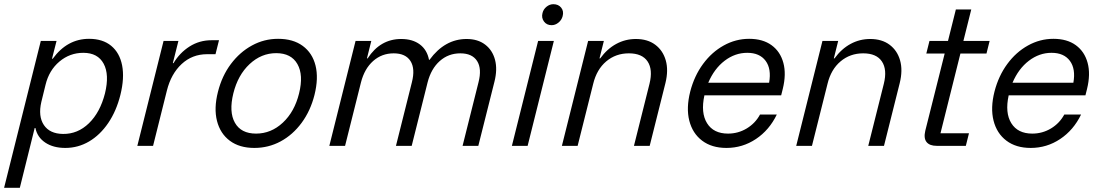

<svg xmlns="http://www.w3.org/2000/svg" viewBox="-52 -695 5248 915"><path d="M-32.5 200 142.5 -500H217.5L195.8 -415H199.2Q268.3 -510 372.5 -510Q437.5 -510 477.9 -476.7Q518.3 -443.3 530 -383.3Q541.7 -323.3 521.7 -242.5Q502.5 -165.8 463.8 -108.8Q425 -51.7 372.5 -20.8Q320 10 259.2 10Q201.7 10 163.8 -15.4Q125.8 -40.8 116.7 -85H113.3L42.5 200ZM248.3 -56.7Q318.3 -55.8 371.7 -107.5Q425 -159.2 448.3 -250Q470 -339.2 442.1 -391.2Q414.2 -443.3 345 -443.3Q280.8 -443.3 231.3 -401.7Q181.7 -360 165 -290.8L145 -209.2Q129.2 -140.8 157.1 -99.2Q185 -57.5 248.3 -56.7Z M602.5 0 727.5 -500H798.3L771.7 -394.2H775Q804.2 -443.3 851.2 -473.3Q898.3 -503.3 955.8 -503.3H991.7L975 -436.7H935Q864.2 -436.7 813.8 -390Q763.3 -343.3 743.3 -263.3L677.5 0Z M1160 10Q1089.2 10 1043.3 -24.2Q997.5 -58.3 982.1 -118.8Q966.7 -179.2 986.7 -257.5Q1005.8 -333.3 1048.3 -390Q1090.8 -446.7 1148.8 -478.3Q1206.7 -510 1273.3 -510Q1345 -510 1390.8 -476.2Q1436.7 -442.5 1451.7 -382.5Q1466.7 -322.5 1446.7 -242.5Q1427.5 -166.7 1385.4 -109.6Q1343.3 -52.5 1285.4 -21.2Q1227.5 10 1160 10ZM1168.3 -58.3Q1240 -58.3 1295.8 -110.4Q1351.7 -162.5 1373.3 -250Q1395 -337.5 1365.4 -389.6Q1335.8 -441.7 1264.2 -441.7Q1193.3 -441.7 1137.5 -389.6Q1081.7 -337.5 1060 -250Q1038.3 -161.7 1067.5 -110Q1096.7 -58.3 1168.3 -58.3Z M1517.5 0 1642.5 -500H1717.5L1696.7 -416.7H1700Q1760 -509.2 1860 -509.2Q1914.2 -509.2 1948.8 -483.3Q1983.3 -457.5 1992.5 -410H1995Q2067.5 -509.2 2171.7 -509.2Q2225 -509.2 2260 -482.5Q2295 -455.8 2307.1 -410Q2319.2 -364.2 2304.2 -305L2227.5 0H2152.5L2228.3 -302.5Q2245 -367.5 2221.7 -404.2Q2198.3 -440.8 2141.7 -440.8Q2085 -440.8 2043.8 -404.2Q2002.5 -367.5 1985.8 -302.5L1910 0H1835L1910.8 -302.5Q1927.5 -367.5 1904.2 -404.2Q1880.8 -440.8 1824.2 -440.8Q1767.5 -440.8 1726.2 -404.2Q1685 -367.5 1668.3 -302.5L1592.5 0Z M2387.5 0 2512.5 -500H2587.5L2462.5 0ZM2576.7 -575Q2553.3 -575 2540.4 -592.5Q2527.5 -610 2533.3 -632.5Q2537.5 -650.8 2552.5 -662.9Q2567.5 -675 2585 -675Q2609.2 -675 2622.5 -658.3Q2635.8 -641.7 2629.2 -617.5Q2624.2 -599.2 2609.2 -587.1Q2594.2 -575 2576.7 -575Z M2625.8 0 2750.8 -500H2825.8L2805 -416.7H2808.3Q2841.7 -462.5 2885 -485.8Q2928.3 -509.2 2978.3 -509.2Q3034.2 -509.2 3070.8 -481.7Q3107.5 -454.2 3120.8 -407.1Q3134.2 -360 3119.2 -299.2L3044.2 0H2969.2L3043.3 -295.8Q3060 -363.3 3034.2 -402.1Q3008.3 -440.8 2945 -440.8Q2882.5 -440.8 2837.1 -402.5Q2791.7 -364.2 2775 -295.8L2700.8 0Z M3410 10Q3340 10 3294.2 -24.6Q3248.3 -59.2 3232.9 -120Q3217.5 -180.8 3237.5 -259.2Q3256.7 -333.3 3298.3 -390Q3340 -446.7 3397.1 -478.3Q3454.2 -510 3518.3 -510Q3583.3 -510 3625 -479.6Q3666.7 -449.2 3681.2 -395.4Q3695.8 -341.7 3678.3 -270.8L3670.8 -240.8H3305Q3286.7 -157.5 3317.5 -107.9Q3348.3 -58.3 3417.5 -58.3Q3465.8 -58.3 3506.7 -82.9Q3547.5 -107.5 3570 -149.2H3650Q3614.2 -75 3550.4 -32.5Q3486.7 10 3410 10ZM3323.3 -300.8H3613.3Q3625 -366.7 3596.7 -405Q3568.3 -443.3 3509.2 -443.3Q3450.8 -443.3 3401.2 -405.4Q3351.7 -367.5 3323.3 -300.8Z M3742.5 0 3867.5 -500H3942.5L3921.7 -416.7H3925Q3958.3 -462.5 4001.7 -485.8Q4045 -509.2 4095 -509.2Q4150.8 -509.2 4187.5 -481.7Q4224.2 -454.2 4237.5 -407.1Q4250.8 -360 4235.8 -299.2L4160.8 0H4085.8L4160 -295.8Q4176.7 -363.3 4150.8 -402.1Q4125 -440.8 4061.7 -440.8Q3999.2 -440.8 3953.8 -402.5Q3908.3 -364.2 3891.7 -295.8L3817.5 0Z M4411.7 0Q4378.3 0 4363.8 -17.9Q4349.2 -35.8 4357.5 -71.7L4450 -440H4362.5L4377.5 -500H4465.8L4503.3 -650H4576.7L4539.2 -500H4664.2L4649.2 -440H4525L4430 -60H4565.8L4550.8 0Z M4860 10Q4790 10 4744.2 -24.6Q4698.3 -59.2 4682.9 -120Q4667.5 -180.8 4687.5 -259.2Q4706.7 -333.3 4748.3 -390Q4790 -446.7 4847.1 -478.3Q4904.2 -510 4968.3 -510Q5033.3 -510 5075 -479.6Q5116.7 -449.2 5131.2 -395.4Q5145.8 -341.7 5128.3 -270.8L5120.8 -240.8H4755Q4736.7 -157.5 4767.5 -107.9Q4798.3 -58.3 4867.5 -58.3Q4915.8 -58.3 4956.7 -82.9Q4997.5 -107.5 5020 -149.2H5100Q5064.2 -75 5000.4 -32.5Q4936.7 10 4860 10ZM4773.3 -300.8H5063.3Q5075 -366.7 5046.7 -405Q5018.3 -443.3 4959.2 -443.3Q4900.8 -443.3 4851.2 -405.4Q4801.7 -367.5 4773.3 -300.8Z"/></svg>

Font: Funnel Sans Light Light
Style: Italic
Weight: 300
Italic angle: -14.036°
Version: Version 1.000